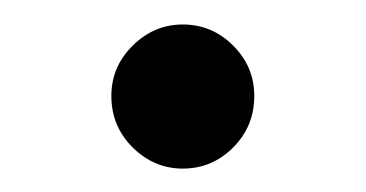

<svg xmlns="http://www.w3.org/2000/svg" viewBox="-20 -349 305 160"><path d="M72.8 -269Q72.8 -293.5 90.6 -311Q108.4 -328.6 132.3 -328.6Q156.7 -328.6 174.3 -311Q191.9 -293.5 191.9 -269Q191.9 -243.7 174.3 -226.1Q156.7 -208.5 132.3 -208.5Q108.4 -208.5 90.6 -226.1Q72.8 -243.7 72.8 -269Z"/></svg>

Font: Kurinto Seri
Style: Regular
Weight: 400
Designer: Kurinto was developed by Clint Goss from a range of fonts that are compatible with the SIL Open Font License Version 1.1
Foundry: Clinton F. Goss
Version: Version 2.196; July 25, 2020